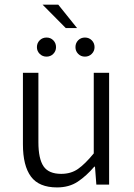

<svg xmlns="http://www.w3.org/2000/svg" viewBox="-20 -798 578 830"><path d="M226.6 12.2Q148.4 12.2 113.8 -34.7Q79.1 -81.5 79.1 -174.3V-483.4H146V-183.6Q146 -111.8 168.2 -79.1Q190.4 -46.4 244.6 -46.4Q286.6 -46.4 317.1 -67.6Q347.7 -88.9 385.3 -134.8V-483.4H451.7V0H396.5L390.6 -77.6H387.7Q353.5 -37.6 316.2 -12.7Q278.8 12.2 226.6 12.2ZM264.2 -676.8 164.1 -777.8H231.9L313 -676.8ZM181.2 -553.2Q163.6 -553.2 151.6 -565.2Q139.6 -577.1 139.6 -594.2Q139.6 -611.8 151.6 -623.8Q163.6 -635.7 181.2 -635.7Q198.7 -635.7 210.4 -623.8Q222.2 -611.8 222.2 -594.2Q222.2 -577.1 210.4 -565.2Q198.7 -553.2 181.2 -553.2ZM347.2 -553.2Q329.6 -553.2 317.9 -565.2Q306.2 -577.1 306.2 -594.2Q306.2 -611.8 317.9 -623.8Q329.6 -635.7 347.2 -635.7Q364.7 -635.7 376.7 -623.8Q388.7 -611.8 388.7 -594.2Q388.7 -577.1 376.7 -565.2Q364.7 -553.2 347.2 -553.2Z"/></svg>

Font: Varta Light Light
Style: Regular
Weight: 300
Version: Version 1.004